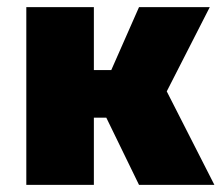

<svg xmlns="http://www.w3.org/2000/svg" viewBox="-20 -520 625 540"><path d="M54 -500H244V0H54ZM113 -323H293L371 -500H570L449 -263L583 0H371L279 -189H115Z"/></svg>

Font: Moderustic ExtraBold
Style: Regular
Weight: 800
Designer: Tural Alisoy
Foundry: TAFT Foundry
Version: Version 2.120